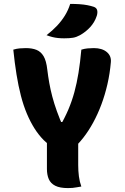

<svg xmlns="http://www.w3.org/2000/svg" viewBox="-20 -954 640 982"><path d="M396 0Q383 2 372.5 4Q362 6 351.5 7Q341 8 328 8Q286 8 262.5 -4Q239 -16 229.5 -38Q220 -60 220 -90Q220 -131 220 -172Q220 -213 220 -253H380Q380 -229 380 -205.5Q380 -182 380 -158Q380 -134 380 -110Q380 -80 383.5 -52.5Q387 -25 396 0ZM48 -700Q64 -705 80 -706.5Q96 -708 112 -708Q144 -708 166.5 -699Q189 -690 203 -666.5Q217 -643 222 -597Q226 -564 232 -530Q238 -496 247.5 -460Q257 -424 271 -385Q285 -346 305 -301L260 -330H330L283 -302Q311 -350 329.5 -393.5Q348 -437 360.5 -483Q373 -529 381.5 -581.5Q390 -634 396 -700Q412 -705 428 -706.5Q444 -708 460 -708Q502 -708 526 -688Q550 -668 547 -636Q542 -578 529.5 -523.5Q517 -469 498.5 -419.5Q480 -370 456.5 -327Q433 -284 406 -249.5Q379 -215 350 -190Q324 -190 304 -191.5Q284 -193 267.5 -197.5Q251 -202 235.5 -211.5Q220 -221 204 -237Q178 -263 156.5 -297Q135 -331 117.5 -372.5Q100 -414 87 -464Q74 -514 64.5 -573Q55 -632 48 -700ZM339 -934Q366 -934 387.5 -932.5Q409 -931 427 -927.5Q445 -924 460 -919Q474 -914 477 -901.5Q480 -889 475 -873Q469 -855 460.5 -841Q452 -827 441.5 -815.5Q431 -804 418 -793.5Q405 -783 389 -774Q371 -764 353.5 -761Q336 -758 308 -758Q292 -758 277 -759.5Q262 -761 248 -764.5Q234 -768 218 -774Q249 -798 272 -822.5Q295 -847 312 -874.5Q329 -902 339 -934Z"/></svg>

Font: Recursive Monospace Casual ExtraBold
Style: Regular
Weight: 800
Version: Version 1.047